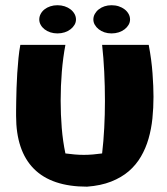

<svg xmlns="http://www.w3.org/2000/svg" viewBox="-20 -677 634 728"><path d="M562 -310.1Q562 -268.1 557.9 -227.8Q553.7 -187.5 543.2 -151.1Q532.7 -114.7 514.4 -83.3Q496.1 -51.8 468.3 -27.8Q440.4 -3.9 401.4 11.5Q362.3 26.9 310.1 30.8Q175.8 30.8 108.4 -37.1Q41 -105 41 -237.8Q41 -241.2 41 -256.1Q41 -271 41.5 -293.2Q42 -315.4 42.7 -343Q43.5 -370.6 45.4 -399.4Q47.4 -428.2 50 -456.1Q52.7 -483.9 57.1 -506.8H228Q218.8 -458.5 214.4 -404.8Q210 -351.1 210 -294.9Q210 -243.2 214.1 -192.1Q218.3 -141.1 228 -95.2Q246.1 -92.8 263.4 -91.3Q280.8 -89.8 297.9 -89.8Q314.5 -89.8 332.3 -91.3Q350.1 -92.8 367.2 -95.2Q372.6 -141.1 375.2 -191.7Q377.9 -242.2 377.9 -293.9Q377.9 -350.6 375.2 -404.5Q372.6 -458.5 367.2 -506.8H543.9Q554.7 -449.7 558.3 -398.9Q562 -348.1 562 -310.1ZM268.1 -603Q268.1 -592.3 262.5 -582.8Q256.8 -573.2 247.3 -565.9Q237.8 -558.6 225.1 -554.4Q212.4 -550.3 197.8 -550.3Q183.6 -550.3 170.9 -554.4Q158.2 -558.6 148.9 -565.9Q139.6 -573.2 134.3 -582.8Q128.9 -592.3 128.9 -603Q128.9 -614.3 134.3 -624.3Q139.6 -634.3 148.9 -641.6Q158.2 -648.9 170.9 -653.1Q183.6 -657.2 197.8 -657.2Q212.4 -657.2 225.1 -653.1Q237.8 -648.9 247.3 -641.6Q256.8 -634.3 262.5 -624.3Q268.1 -614.3 268.1 -603ZM473.1 -603Q473.1 -592.3 467.5 -582.8Q461.9 -573.2 452.4 -565.9Q442.9 -558.6 430.2 -554.4Q417.5 -550.3 402.8 -550.3Q388.7 -550.3 376.2 -554.4Q363.8 -558.6 354.5 -565.9Q345.2 -573.2 339.6 -582.8Q334 -592.3 334 -603Q334 -614.3 339.6 -624.3Q345.2 -634.3 354.5 -641.6Q363.8 -648.9 376.2 -653.1Q388.7 -657.2 402.8 -657.2Q417.5 -657.2 430.2 -653.1Q442.9 -648.9 452.4 -641.6Q461.9 -634.3 467.5 -624.3Q473.1 -614.3 473.1 -603Z"/></svg>

Font: Galindo
Style: Regular
Weight: 400
Version: Version 1.000